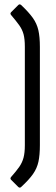

<svg xmlns="http://www.w3.org/2000/svg" viewBox="-20 -718 257 881"><path d="M64 140 31 107Q25 101 31 94Q55 67 68.5 47.5Q82 28 88 5.5Q94 -17 94 -52V-503Q94 -539 88 -561Q82 -583 68 -602.5Q54 -622 31 -649Q25 -656 31 -662L64 -695Q70 -701 77 -695Q112 -662 130.5 -636Q149 -610 156 -579.5Q163 -549 163 -503V-52Q163 -7 156.5 23.5Q150 54 131.5 80.5Q113 107 77 140Q71 146 64 140Z"/></svg>

Font: Sofia Sans Cond
Style: Regular
Weight: 400
Width: 3
Designer: Botio Nikoltchev, Ani Petrova
Foundry: lettersoup
Version: Version 4.100; ttfautohint (v1.8.3)